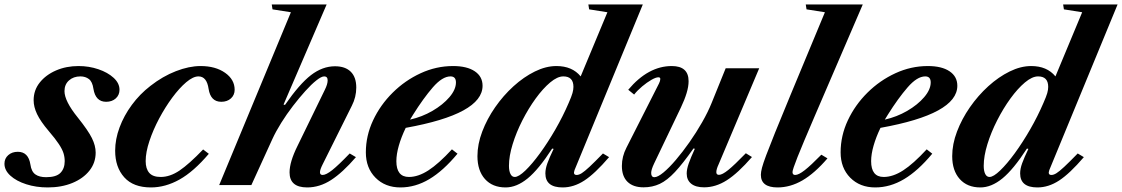

<svg xmlns="http://www.w3.org/2000/svg" viewBox="-50 -831 5038 862"><path d="M164.5 10.5Q112 10.5 67.8 -3.8Q23.5 -18 -3.2 -42.2Q-30 -66.5 -30 -96Q-30 -119.5 -13 -134.5Q4 -149.5 30 -149.5Q77.5 -149.5 86.5 -92.5Q91 -60.5 108.8 -48Q126.5 -35.5 157 -35.5Q202.5 -35.5 221.5 -55Q240.5 -74.5 240.5 -107.5Q240.5 -126 235 -143.5Q229.5 -161 214.2 -184.2Q199 -207.5 168.5 -243Q132 -286 116.5 -318.5Q101 -351 101 -381Q101 -426 128.5 -460.5Q156 -495 201.8 -514.8Q247.5 -534.5 302.5 -534.5Q349.5 -534.5 391.5 -520.2Q433.5 -506 460 -481.8Q486.5 -457.5 486.5 -428Q486.5 -404.5 469.8 -389.2Q453 -374 426.5 -374Q379 -374 369.5 -432Q365 -464 349.2 -476Q333.5 -488 311 -488Q280 -488 259.8 -470Q239.5 -452 239.5 -422Q239.5 -377 299.5 -303Q345.5 -245.5 362.5 -211.2Q379.5 -177 379.5 -146Q379.5 -100 351.5 -64.8Q323.5 -29.5 274.8 -9.5Q226 10.5 164.5 10.5Z M627.5 10.5Q548.5 10.5 507.8 -35Q467 -80.5 467 -154.5Q467 -206 486.8 -259Q506.5 -312 542 -360.2Q577.5 -408.5 625.5 -445.5Q680.5 -488.5 739.8 -511.5Q799 -534.5 850.5 -534.5Q917.5 -534.5 960.5 -504.2Q1003.5 -474 1003.5 -428Q1003.5 -404.5 986.8 -389.2Q970 -374 943.5 -374Q895.5 -374 886.5 -432Q878.5 -488 841 -488Q817 -488 786 -461.8Q755 -435.5 723.2 -392.5Q691.5 -349.5 664.5 -298.8Q637.5 -248 620.8 -197.8Q604 -147.5 604 -107.5Q604 -73.5 620 -55Q636 -36.5 671.5 -36.5Q713 -36.5 755.8 -65.2Q798.5 -94 862 -160L887.5 -140.5Q819.5 -60.5 756 -25Q692.5 10.5 627.5 10.5Z M1329 10.5Q1250 10.5 1250 -57Q1250 -104 1285.5 -175.5L1408 -427Q1421 -453 1421 -470Q1421 -488 1405.5 -488Q1393 -488 1370.5 -470.2Q1348 -452.5 1320.8 -422.2Q1293.5 -392 1265.2 -355.2Q1237 -318.5 1212.8 -279.8Q1188.5 -241 1172.5 -206L1078.5 0H934L1256 -776L1173.5 -789L1170 -811H1416.5L1223 -361.5L1229.5 -360Q1294.5 -454 1346.2 -493.8Q1398 -533.5 1454 -533.5Q1500 -533.5 1524.8 -509Q1549.5 -484.5 1549.5 -438Q1549.5 -395 1529.5 -356L1398 -92Q1386.5 -69 1386.5 -57.5Q1386.5 -45.5 1398.5 -45.5Q1414 -45.5 1441.8 -67.5Q1469.5 -89.5 1520 -142L1548 -125.5Q1488 -56 1436.5 -22.8Q1385 10.5 1329 10.5Z M1748 10.5Q1679 10.5 1635.8 -33.2Q1592.5 -77 1592.5 -147Q1592.5 -221.5 1625 -290.8Q1657.5 -360 1713 -415Q1768.5 -470 1838.5 -502.2Q1908.5 -534.5 1984 -534.5Q2046.5 -534.5 2081.5 -511Q2116.5 -487.5 2116.5 -446Q2116.5 -319 1771.5 -257Q1751.5 -215.5 1740.5 -177Q1729.5 -138.5 1729.5 -107.5Q1729.5 -36.5 1786 -36.5Q1827.5 -36.5 1873.2 -66Q1919 -95.5 1979 -160.5L2004 -141Q1940 -64 1877.5 -26.8Q1815 10.5 1748 10.5ZM1791 -294Q1844.5 -306 1891.5 -333.2Q1938.5 -360.5 1967.8 -394.8Q1997 -429 1997 -461Q1997 -488 1972.5 -488Q1936 -488 1893.2 -438.8Q1850.5 -389.5 1804.5 -316Z M2220 10.5Q2161 10.5 2127.2 -27.2Q2093.5 -65 2093.5 -130Q2093.5 -183.5 2115 -240.2Q2136.5 -297 2173 -349.5Q2209.5 -402 2255.5 -443.8Q2301.5 -485.5 2351.2 -510Q2401 -534.5 2448 -534.5Q2519 -534.5 2557 -488L2677 -776L2595 -789L2591.5 -811H2836L2529.5 -67.5Q2521.5 -45.5 2539 -45.5Q2549 -45.5 2561.8 -53.5Q2574.5 -61.5 2596.8 -82.2Q2619 -103 2657 -142L2684.5 -125.5Q2621 -51.5 2573.5 -20.5Q2526 10.5 2476 10.5Q2398.5 10.5 2398.5 -52.5Q2398.5 -73 2407.5 -98Q2416.5 -123 2435.5 -162.5L2429 -164Q2368.5 -70.5 2319 -30Q2269.5 10.5 2220 10.5ZM2261 -36.5Q2278.5 -36.5 2308.8 -65.5Q2339 -94.5 2374.2 -142.8Q2409.5 -191 2443.5 -250Q2477.5 -309 2503 -368.5Q2516 -398 2520.2 -413.2Q2524.5 -428.5 2524.5 -441Q2524.5 -488 2479 -488Q2452.5 -488 2420 -460.8Q2387.5 -433.5 2355 -388.8Q2322.5 -344 2295.2 -290.5Q2268 -237 2251.5 -183.5Q2235 -130 2235 -86.5Q2235 -63.5 2241.8 -50Q2248.5 -36.5 2261 -36.5Z M3111 10Q3073.5 10 3053.2 -6.2Q3033 -22.5 3033 -52Q3033 -71 3042 -97Q3051 -123 3069.5 -163L3063.5 -164.5Q3016 -97 2980.5 -59Q2945 -21 2912 -5.5Q2879 10 2839.5 10Q2792.5 10 2767.2 -14.8Q2742 -39.5 2742 -86Q2742 -128.5 2762.5 -168L2908.5 -456Q2914.5 -468 2914.5 -476.5Q2914.5 -484 2906 -484Q2894.5 -484 2874.5 -472.5Q2854.5 -461 2833.2 -443.2Q2812 -425.5 2797 -406.5L2770.5 -428Q2860 -534.5 2966 -534.5Q3041.5 -534.5 3041.5 -466.5Q3041.5 -442.5 3032.5 -412.8Q3023.5 -383 3007 -348.5L2886.5 -96.5Q2873.5 -69 2873.5 -54.5Q2873.5 -35.5 2888 -35.5Q2903 -35.5 2928.5 -56.5Q2954 -77.5 2984.2 -113Q3014.5 -148.5 3045.2 -192.2Q3076 -236 3102.2 -282Q3128.5 -328 3145 -369L3208 -524.5H3358.5L3176 -92.5Q3166 -71 3166 -58Q3166 -46 3178 -46Q3192.5 -46 3219.8 -68Q3247 -90 3298.5 -143L3326 -126Q3263 -53.5 3213.2 -21.8Q3163.5 10 3111 10Z M3441 10.5Q3366 10.5 3366 -46Q3366 -58.5 3371 -77.8Q3376 -97 3389.8 -133.8Q3403.5 -170.5 3429.5 -235Q3455.5 -299.5 3498 -402L3653.5 -776L3571 -789L3567.5 -811H3823.5L3607 -308Q3553 -182.5 3530.5 -125.8Q3508 -69 3508 -58.5Q3508 -45.5 3520 -45.5Q3535.5 -45.5 3563 -67Q3590.5 -88.5 3637.5 -136.5L3665 -120Q3607.5 -53 3552.8 -21.2Q3498 10.5 3441 10.5Z M3879.5 10.5Q3810.5 10.5 3767.2 -33.2Q3724 -77 3724 -147Q3724 -221.5 3756.5 -290.8Q3789 -360 3844.5 -415Q3900 -470 3970 -502.2Q4040 -534.5 4115.5 -534.5Q4178 -534.5 4213 -511Q4248 -487.5 4248 -446Q4248 -319 3903 -257Q3883 -215.5 3872 -177Q3861 -138.5 3861 -107.5Q3861 -36.5 3917.5 -36.5Q3959 -36.5 4004.8 -66Q4050.5 -95.5 4110.5 -160.5L4135.5 -141Q4071.5 -64 4009 -26.8Q3946.5 10.5 3879.5 10.5ZM3922.5 -294Q3976 -306 4023 -333.2Q4070 -360.5 4099.2 -394.8Q4128.5 -429 4128.5 -461Q4128.5 -488 4104 -488Q4067.5 -488 4024.8 -438.8Q3982 -389.5 3936 -316Z M4351.5 10.5Q4292.5 10.5 4258.8 -27.2Q4225 -65 4225 -130Q4225 -183.5 4246.5 -240.2Q4268 -297 4304.5 -349.5Q4341 -402 4387 -443.8Q4433 -485.5 4482.8 -510Q4532.5 -534.5 4579.5 -534.5Q4650.5 -534.5 4688.5 -488L4808.5 -776L4726.5 -789L4723 -811H4967.5L4661 -67.5Q4653 -45.5 4670.5 -45.5Q4680.5 -45.5 4693.2 -53.5Q4706 -61.5 4728.2 -82.2Q4750.5 -103 4788.5 -142L4816 -125.5Q4752.5 -51.5 4705 -20.5Q4657.5 10.5 4607.5 10.5Q4530 10.5 4530 -52.5Q4530 -73 4539 -98Q4548 -123 4567 -162.5L4560.5 -164Q4500 -70.5 4450.5 -30Q4401 10.5 4351.5 10.5ZM4392.5 -36.5Q4410 -36.5 4440.2 -65.5Q4470.5 -94.5 4505.8 -142.8Q4541 -191 4575 -250Q4609 -309 4634.5 -368.5Q4647.5 -398 4651.8 -413.2Q4656 -428.5 4656 -441Q4656 -488 4610.5 -488Q4584 -488 4551.5 -460.8Q4519 -433.5 4486.5 -388.8Q4454 -344 4426.8 -290.5Q4399.5 -237 4383 -183.5Q4366.5 -130 4366.5 -86.5Q4366.5 -63.5 4373.2 -50Q4380 -36.5 4392.5 -36.5Z"/></svg>

Font: Libre Caslon Text Bold
Style: Italic
Weight: 700
Italic angle: -22.583°
Designer: Pablo Impallari, Rodrigo Fuenzalida, Katja Schimmel
Foundry: Pablo Impallari, Rodrigo Fuenzalida
Version: Version 2.000